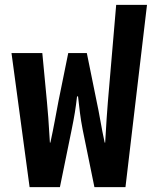

<svg xmlns="http://www.w3.org/2000/svg" viewBox="-20 -765 630 785"><path d="M101 0 27 -548H153L172 -348Q174 -331 177.5 -283Q181 -235 184 -182H186Q196 -228 204 -271Q212 -314 219 -351L259 -548H335L375 -351Q383 -314 390.5 -271Q398 -228 408 -182H410Q413 -238 416 -280.5Q419 -323 421 -348L455 -745H581L493 0H366L318 -235Q311 -271 307 -303Q303 -335 299 -371H295Q291 -335 286 -304.5Q281 -274 273 -235L225 0Z"/></svg>

Font: Noto Sans Thai ExtCond
Style: Bold
Weight: 700
Width: 2
Designer: Monotype Design Team
Foundry: Monotype Imaging Inc.
Version: Version 2.002; ttfautohint (v1.8.4.7-5d5b)